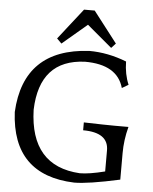

<svg xmlns="http://www.w3.org/2000/svg" viewBox="-61 -972 824 1033"><g transform="rotate(5 351.0 -456.0)"><path d="M378.4 9.8Q44.4 -2 27.3 -340.8Q44.9 -683.6 397.9 -703.1Q499 -703.1 600.1 -663.6Q601.1 -594.2 624.5 -540L589.8 -519.5Q555.2 -643.1 380.4 -643.1Q136.2 -633.3 127.4 -361.8Q136.2 -58.6 404.3 -43Q454.6 -43 539.6 -64.5V-178.2Q539.6 -274.9 402.3 -274.9V-317.4Q520.5 -314 568.4 -314H643.6Q624.5 -242.7 624.5 -170.9V-27.8Q454.1 9.8 378.4 9.8ZM513.7 -729.5 378.9 -842.8 245.1 -729.5 219.7 -754.9 350.6 -921.9H408.2L537.1 -754.9Z"/></g></svg>

Font: Kelvinch
Style: Regular
Weight: 400
Designer: Paul James MIller
Foundry: High-Logic / Made with FontCreator
Version: Version 3.30 September 23, 2016